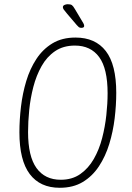

<svg xmlns="http://www.w3.org/2000/svg" viewBox="-20 -884 624 910"><path d="M263 6Q170 6 121 -59Q72 -124 72 -257Q72 -316 79.5 -379Q87 -442 104.5 -500Q122 -558 152.5 -604.5Q183 -651 228.5 -678.5Q274 -706 338 -706Q432 -706 481.5 -642Q531 -578 531 -444Q531 -386 523.5 -323.5Q516 -261 498 -202Q480 -143 449 -96Q418 -49 372.5 -21.5Q327 6 263 6ZM268 -32Q322 -32 360.5 -59Q399 -86 424.5 -130.5Q450 -175 464 -229Q478 -283 484 -338.5Q490 -394 490 -442Q490 -559 450 -613.5Q410 -668 335 -668Q280 -668 241 -641.5Q202 -615 177 -570.5Q152 -526 138 -472Q124 -418 118.5 -362.5Q113 -307 113 -258Q113 -143 153 -87.5Q193 -32 268 -32ZM365 -752Q358 -752 353.5 -755.5Q349 -759 344 -765L298 -819Q286 -833 282 -839Q278 -845 278 -850Q278 -857 285.5 -860.5Q293 -864 301 -864Q315 -864 321 -859.5Q327 -855 335 -841L375 -774Q379 -767 379 -761Q379 -752 365 -752Z"/></svg>

Font: Asap Condensed Condensed Thin
Style: Italic
Weight: 100
Width: 3
Italic angle: -6°
Designer: Pablo Cosgaya
Foundry: Omnibus-Type
Version: Version 3.001; ttfautohint (v1.8.4.7-5d5b)